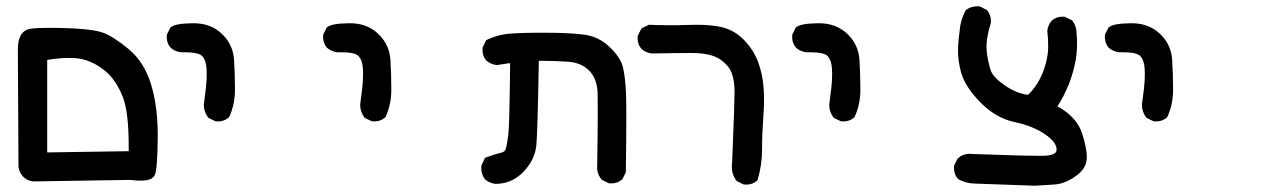

<svg xmlns="http://www.w3.org/2000/svg" viewBox="-20 -463 4040 614"><path d="M445.8 113.8Q438 114.7 426.8 114.7Q415.5 114.7 397 112.3L85.4 117.2Q66.4 114.7 53.7 101.6Q41.5 88.4 39.1 69.8L37.1 -304.7Q37.1 -360.8 72.3 -370.1Q74.7 -370.6 77.6 -371.1Q99.6 -374 131.8 -374Q264.2 -374 308.1 -358.9Q340.8 -347.7 390.6 -306.6Q441.4 -265.1 463.4 -191.9Q484.4 -122.6 484.4 -32.7Q484.4 -28.3 484.4 -24.4Q483.4 78.6 475.1 96.2Q468.8 110.4 445.8 113.8ZM391.6 7.3Q391.6 -105.5 373 -152.3Q352.1 -205.1 319.6 -233.4Q287.1 -261.7 246.6 -272.9Q228 -277.8 199.5 -277.8Q170.9 -277.8 130.9 -271.5V24.4L391.6 20.5Q391.6 13.7 391.6 7.3Z M631.8 -127.9V-128.4Q635.7 -156.2 638.4 -180.7Q641.1 -205.1 641.1 -227.1Q641.1 -234.4 640.6 -241.7Q639.6 -269.5 626.5 -283.7Q621.1 -289.6 607.2 -292.7Q593.3 -295.9 570.3 -295.9Q564.9 -295.9 558.1 -295.9Q539.6 -298.3 525.9 -310.1Q513.2 -324.2 513.2 -344.7Q513.2 -347.7 513.7 -352.5L524.9 -375L526.4 -376Q533.2 -381.8 549.6 -385Q565.9 -388.2 596.2 -388.7Q597.7 -388.7 599.1 -388.7Q655.8 -388.7 691.9 -352.5Q725.6 -318.8 728.5 -271.5Q731.4 -224.1 731.4 -176Q731.4 -127.9 712.4 -87.9L710.9 -86.9Q697.3 -74.7 676.8 -74.7Q673.8 -74.7 668.9 -75.2L646 -86.4L645 -87.9Q631.8 -106 631.8 -127.9Z M1131.8 -127.9V-128.4Q1135.7 -156.2 1138.4 -180.7Q1141.1 -205.1 1141.1 -227.1Q1141.1 -234.4 1140.6 -241.7Q1139.6 -269.5 1126.5 -283.7Q1121.1 -289.6 1107.2 -292.7Q1093.3 -295.9 1070.3 -295.9Q1064.9 -295.9 1058.1 -295.9Q1039.6 -298.3 1025.9 -310.1Q1013.2 -324.2 1013.2 -344.7Q1013.2 -347.7 1013.7 -352.5L1024.9 -375L1026.4 -376Q1033.2 -381.8 1049.6 -385Q1065.9 -388.2 1096.2 -388.7Q1097.7 -388.7 1099.1 -388.7Q1155.8 -388.7 1191.9 -352.5Q1225.6 -318.8 1228.5 -271.5Q1231.4 -224.1 1231.4 -176Q1231.4 -127.9 1212.4 -87.9L1210.9 -86.9Q1197.3 -74.7 1176.8 -74.7Q1173.8 -74.7 1168.9 -75.2L1146 -86.4L1145 -87.9Q1131.8 -106 1131.8 -127.9Z M1889.6 78.1Q1891.6 -52.2 1891.6 -100.8Q1891.6 -149.4 1891.1 -165.5Q1889.6 -211.4 1864 -237.3Q1838.4 -263.2 1793.5 -265.9Q1748.5 -268.6 1703.1 -268.6Q1699.2 -43 1695.3 0.5Q1690.9 49.3 1651.9 88.4Q1615.2 125 1564.5 125H1564Q1545.4 122.6 1531.2 110.8Q1519 94.7 1519 74.2Q1519 71.3 1519.5 66.4L1531.2 41.5Q1566.4 28.8 1582.5 25.4Q1593.8 23.4 1597.2 13.2Q1601.6 -1 1605.5 -31.2Q1609.4 -61.5 1611.3 -261.2L1568.4 -254.9Q1549.3 -257.3 1535.6 -269Q1522.9 -283.2 1522.9 -303.7Q1522.9 -306.6 1523.4 -311.5L1535.2 -335L1537.6 -335.9Q1568.4 -350.6 1601.3 -354.5Q1634.3 -358.4 1717.3 -358.4Q1800.3 -358.4 1847.7 -352.3Q1895 -346.2 1930.2 -312Q1965.3 -278.3 1972.7 -246.1Q1979.5 -214.8 1981.9 -166Q1982.9 -143.6 1982.9 -84.2Q1982.9 -24.9 1981.4 87.9L1970.2 110.4L1968.8 111.3Q1955.1 123.5 1934.6 123.5Q1931.6 123.5 1926.8 123L1904.3 111.8L1903.3 110.4Q1892.1 97.2 1889.6 78.6Z M2190.9 -293.5Q2149.9 -293.5 2064.5 -292H2064Q2045.4 -294.4 2031.7 -306.2Q2019 -320.3 2019 -340.8Q2019 -343.8 2019.5 -348.6L2031.2 -372.1L2055.2 -383.8Q2090.3 -382.3 2121.8 -382.3Q2153.3 -382.3 2174.3 -383.1Q2195.3 -383.8 2207.5 -383.8Q2255.9 -383.8 2289.1 -376Q2331.1 -365.2 2360.8 -333.7Q2390.6 -302.2 2404.8 -263.7Q2418.9 -225.1 2421.9 -182.1Q2423.3 -164.1 2423.3 -140.6Q2423.3 -117.2 2420.9 -87.4Q2417 -35.6 2417 14.9Q2417 65.4 2402.3 113.8L2400.4 115.2Q2386.7 127.4 2366.2 127.4Q2363.3 127.4 2358.4 127L2335.4 115.7L2334.5 113.8Q2320.3 94.7 2320.3 68.8Q2320.3 62.5 2321.3 56.2Q2329.1 -133.8 2329.1 -169.2Q2329.1 -204.6 2319.8 -229.5Q2311 -253.9 2282 -273.7Q2252.9 -293.5 2190.9 -293.5Z M2631.8 -127.9V-128.4Q2635.7 -156.2 2638.4 -180.7Q2641.1 -205.1 2641.1 -227.1Q2641.1 -234.4 2640.6 -241.7Q2639.6 -269.5 2626.5 -283.7Q2621.1 -289.6 2607.2 -292.7Q2593.3 -295.9 2570.3 -295.9Q2564.9 -295.9 2558.1 -295.9Q2539.6 -298.3 2525.9 -310.1Q2513.2 -324.2 2513.2 -344.7Q2513.2 -347.7 2513.7 -352.5L2524.9 -375L2526.4 -376Q2533.2 -381.8 2549.6 -385Q2565.9 -388.2 2596.2 -388.7Q2597.7 -388.7 2599.1 -388.7Q2655.8 -388.7 2691.9 -352.5Q2725.6 -318.8 2728.5 -271.5Q2731.4 -224.1 2731.4 -176Q2731.4 -127.9 2712.4 -87.9L2710.9 -86.9Q2697.3 -74.7 2676.8 -74.7Q2673.8 -74.7 2668.9 -75.2L2646 -86.4L2645 -87.9Q2631.8 -106 2631.8 -127.9Z M3030.8 74.2Q3030.8 71.3 3031.2 66.4L3042.5 43.9L3043.5 43Q3059.6 28.8 3080.6 28.8Q3083.5 28.8 3086.4 29.3Q3244.1 35.2 3302.2 35.2Q3310.5 35.2 3316.9 35.2Q3345.7 34.7 3355 25.4Q3358.9 21.5 3358.9 15.1Q3358.9 -8.3 3321.8 -33.7Q3283.2 -60.1 3225.6 -72.3Q3164.1 -85.4 3114.7 -136.2Q3065.4 -186.5 3053.2 -232.4Q3043.5 -268.6 3043.5 -300.8Q3043.5 -316.9 3046.1 -342.3Q3048.8 -367.7 3050.8 -380.4Q3055.2 -405.8 3068.4 -430.2L3069.3 -431.2Q3085 -442.9 3105.5 -442.9Q3108.4 -442.9 3113.3 -442.4L3135.7 -431.2Q3143.6 -421.9 3146.2 -412.8Q3148.9 -403.8 3148.9 -395.5Q3148.9 -389.2 3147.9 -387.2Q3140.6 -364.3 3136.7 -339.8Q3134.8 -327.6 3134.8 -314.9Q3134.8 -302.2 3136.2 -291.3Q3137.7 -280.3 3139.6 -271.5Q3143.1 -254.4 3147.9 -238.8Q3154.8 -216.8 3192.6 -190.4Q3230.5 -164.1 3267.6 -159.7Q3292 -183.1 3306.9 -213.4Q3321.8 -243.7 3328.1 -276.9Q3332 -294.4 3332 -316.4Q3332 -338.4 3329.1 -364.3Q3331.5 -383.3 3343.3 -397Q3357.4 -409.7 3377.9 -409.7Q3380.9 -409.7 3385.7 -409.2L3408.7 -397.9L3409.7 -396.5Q3422.9 -378.9 3422.9 -355Q3424.3 -339.4 3424.3 -328.6Q3424.3 -296.9 3420.4 -273.4Q3412.6 -229.5 3397.5 -192.4Q3382.3 -155.3 3361.8 -123Q3424.3 -88.4 3440.9 -35.2Q3455.6 11.2 3455.6 39.1Q3455.6 56.2 3448.7 69.3Q3439.5 87.4 3417.5 102.1Q3384.3 125 3352.1 127L3290 130.9L3095.2 124Q3068.4 123 3043.9 109.9L3043 108.4Q3030.8 94.7 3030.8 74.2Z M3631.8 -127.9V-128.4Q3635.7 -156.2 3638.4 -180.7Q3641.1 -205.1 3641.1 -227.1Q3641.1 -234.4 3640.6 -241.7Q3639.6 -269.5 3626.5 -283.7Q3621.1 -289.6 3607.2 -292.7Q3593.3 -295.9 3570.3 -295.9Q3564.9 -295.9 3558.1 -295.9Q3539.6 -298.3 3525.9 -310.1Q3513.2 -324.2 3513.2 -344.7Q3513.2 -347.7 3513.7 -352.5L3524.9 -375L3526.4 -376Q3533.2 -381.8 3549.6 -385Q3565.9 -388.2 3596.2 -388.7Q3597.7 -388.7 3599.1 -388.7Q3655.8 -388.7 3691.9 -352.5Q3725.6 -318.8 3728.5 -271.5Q3731.4 -224.1 3731.4 -176Q3731.4 -127.9 3712.4 -87.9L3710.9 -86.9Q3697.3 -74.7 3676.8 -74.7Q3673.8 -74.7 3668.9 -75.2L3646 -86.4L3645 -87.9Q3631.8 -106 3631.8 -127.9Z"/></svg>

Font: Bakudai
Style: Bold
Weight: 700
Version: Version 1.48